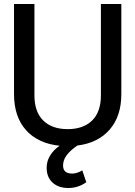

<svg xmlns="http://www.w3.org/2000/svg" viewBox="-20 -720 676 959"><path d="M586 -700V-250Q586 -140 528 -73Q470 -6 366 7Q330 32 312.5 56Q295 80 295 107Q295 147 341 147Q364 147 391 131L411 190Q371 219 321 219Q272 219 242.5 192Q213 165 213 118Q213 85 230.5 56.5Q248 28 278 8Q170 -3 110 -70Q50 -137 50 -250V-700H152V-244Q152 -161 196 -118Q240 -75 318 -75Q396 -75 440 -118Q484 -161 484 -244V-700Z"/></svg>

Font: Niramit Medium
Style: Regular
Weight: 500
Designer: Katatrad Aksorn Co.,Ltd.
Foundry: Cadson Demak Co.,Ltd.
Version: Version 1.000; ttfautohint (v1.6)